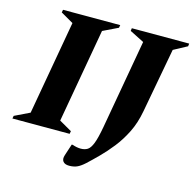

<svg xmlns="http://www.w3.org/2000/svg" viewBox="-148 -780 1082 1073"><g transform="rotate(15 393.0 -243.5)"><path d="M-30 0 -27 -16 60 -58 156 -602 83 -644 86 -660H417L414 -644L327 -602L231 -58L304 -16L301 0ZM344 173Q319 173 308.5 159.5Q298 146 306 122L328 55H334Q359 64 382 64Q405 64 421 54Q437 44 449.5 12Q462 -20 474 -87L565 -602L482 -644L484 -660H816L814 -644L736 -602L667 -229Q654 -158 626.5 -103Q599 -48 564.5 -4.5Q530 39 496 73Q457 112 433.5 133.5Q410 155 390.5 164Q371 173 344 173Z"/></g></svg>

Font: Spectral ExtraBold
Style: Italic
Weight: 800
Italic angle: -10°
Designer: Jean-Baptiste Levee
Foundry: Production Type
Version: Version 2.001